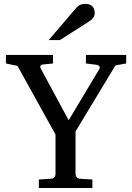

<svg xmlns="http://www.w3.org/2000/svg" viewBox="-20 -948 666 968"><path d="M562 -618.2 360.8 -285.2V-68.8Q360.8 -61.5 366.2 -54.7Q371.6 -47.9 381.8 -46.9L445.8 -43V0H175.8V-43L237.8 -46.9Q248.5 -47.9 254.2 -54.7Q259.8 -61.5 259.8 -68.8V-270L67.9 -616.2L9.8 -627.9V-670.9H247.1V-627.9L196.8 -623Q185.1 -621.6 183.6 -615.2Q182.1 -608.9 185.1 -603L326.2 -341.8L481 -600.1Q485.4 -607.4 481 -613.8Q476.6 -620.1 469.2 -621.1L413.1 -627.9V-670.9H616.2V-627.9ZM457.5 -883.3Q457.5 -869.6 450.9 -859.9Q444.3 -850.1 434.6 -843.3L282.2 -746.1H225.6L358.4 -901.4Q364.3 -907.7 369.1 -912.8Q374 -918 379.9 -921.4Q385.7 -924.8 393.3 -926.5Q400.9 -928.2 411.6 -928.2Q424.8 -928.2 433.6 -924.1Q442.4 -919.9 447.8 -913.6Q453.1 -907.2 455.3 -899.2Q457.5 -891.1 457.5 -883.3Z"/></svg>

Font: BabelStone Ogham Pictish
Style: Italic
Weight: 400
Italic angle: -30°
Designer: Andrew West
Foundry: BabelStone
Version: Version 1.02 March 14, 2022